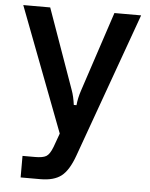

<svg xmlns="http://www.w3.org/2000/svg" viewBox="-54 -601 665 852"><g transform="rotate(5 278.5 -175.5)"><path d="M70 206V110H127Q160 110 175.5 101Q191 92 204 58L226 -3L15 -557H135L262 -200Q272 -173 277 -135H289Q292 -167 303 -200L421 -557H540L308 88Q284 155 251 180.5Q218 206 158 206Z"/></g></svg>

Font: Open Sauce Sans Medium
Style: Regular
Weight: 500
Designer: Alfredo Marco Pradil
Foundry: Creative Sauce Fz LLC
Version: Version 1.477